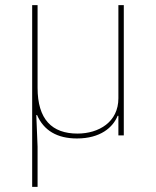

<svg xmlns="http://www.w3.org/2000/svg" viewBox="-20 -526 606 746"><path d="M126 200V44L121 -79H124C150 -19 202 12 279 12C370 12 419 -31 437 -76H440V0H461V-506H440V-144C440 -52 364 -7 281 -7C182 -7 126 -62 126 -185V-506H105V200Z"/></svg>

Font: IBM Plex Devanagari Thin
Style: Regular
Weight: 100
Designer: Mike Abbink, Paul van der Laan, Pieter van Rosmalen, Erin McLaughlin
Foundry: Bold Monday
Version: Version 1.0